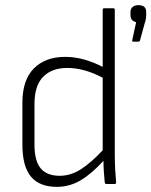

<svg xmlns="http://www.w3.org/2000/svg" viewBox="-20 -715 588 746"><path d="M201 11Q133 11 100 -29Q67 -69 67 -153V-316Q67 -404 111.5 -449Q156 -494 233 -494Q272 -494 309.5 -483Q347 -472 379 -455V-677Q379 -683 385 -683H420Q426 -683 426 -677V-112Q426 -86 427.5 -57.5Q429 -29 431 -8Q432 0 425 0H394Q388 0 387 -6Q385 -26 383.5 -47.5Q382 -69 382 -90Q335 -39 292.5 -14Q250 11 201 11ZM114 -152Q114 -90 138 -61Q162 -32 212 -32Q255 -32 294.5 -57.5Q334 -83 379 -131V-413Q343 -432 309 -441.5Q275 -451 241 -451Q182 -451 148 -417Q114 -383 114 -311ZM499 -553Q492 -553 494 -560L509 -629Q487 -634 487 -656V-669Q487 -681 495.5 -688Q504 -695 517 -695Q548 -695 548 -669V-656Q548 -640 542 -624L524 -558Q522 -553 517 -553Z"/></svg>

Font: Sofia Sans Semi Condensed Light
Style: Regular
Weight: 300
Designer: Botio Nikoltchev, Ani Petrova
Foundry: lettersoup
Version: Version 4.100; ttfautohint (v1.8.4.7-5d5b)